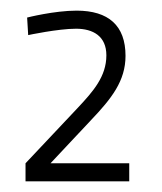

<svg xmlns="http://www.w3.org/2000/svg" viewBox="-20 -819 305 361"><path d="M223 -478V-512H75L151 -593C190 -634 216 -667 216 -714C216 -771 184 -799 124 -799C82 -799 31 -786 31 -786L33 -753C33 -753 89 -765 123 -765C155 -765 180 -751 180 -715C180 -675 155 -647 126 -616L28 -512V-478Z"/></svg>

Font: TitilliumText22L
Style: 1 wt
Weight: 100
Designer: Campivisivi
Foundry: Campivisivi
Version: 1.000